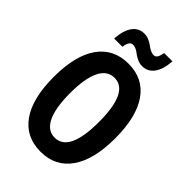

<svg xmlns="http://www.w3.org/2000/svg" viewBox="-269 -1021 1133 1133"><g transform="rotate(45 297.5 -454.0)"><path d="M364.7 -771Q345.2 -771 326.4 -779.1Q307.6 -787.1 294.9 -796.9Q262.7 -823.2 239.7 -823.2Q224.1 -823.2 215.1 -811.3Q206.1 -799.3 201.7 -770H132.8Q138.2 -843.3 165.8 -880.1Q193.4 -917 239.7 -917Q258.8 -917 277.6 -908.9Q296.4 -900.9 309.1 -891.1Q342.8 -865.2 365.7 -865.2Q381.3 -865.2 389.2 -877.2Q397 -889.2 402.8 -918H471.7Q466.3 -845.2 438.2 -808.1Q410.2 -771 364.7 -771ZM107.4 -85Q41 -179.7 41 -357.9Q41 -536.1 107.7 -630.6Q174.3 -725.1 298.3 -725.1Q422.4 -725.1 488.3 -630.1Q554.2 -535.2 554.2 -357.7Q554.2 -180.2 487.5 -85.2Q420.9 9.8 297.6 9.8Q174.3 9.8 107.4 -85ZM298.8 -607.9Q238.8 -607.9 207.8 -544.4Q176.8 -481 176.8 -358.4Q176.8 -235.8 207.5 -171.9Q238.3 -107.9 297.9 -107.9Q418 -107.9 418 -357.9Q418 -607.9 298.8 -607.9Z"/></g></svg>

Font: Open Sans Hebrew Condensed
Style: Bold
Weight: 700
Width: 3
Foundry: Ascender Corporation, Yanek Iontef
Version: Version 2.001;PS 002.001;hotconv 1.0.70;makeotf.lib2.5.58329